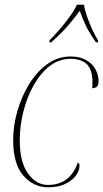

<svg xmlns="http://www.w3.org/2000/svg" viewBox="-20 -786 439 816"><path d="M185 10Q122 10 79 -40Q36 -90 36 -190Q36 -252 54 -314.5Q72 -377 104.5 -429.5Q137 -482 181.5 -514Q226 -546 281 -546Q320 -546 346.5 -530.5Q373 -515 386 -491Q399 -467 399 -441Q399 -424 391.5 -417.5Q384 -411 372 -411Q372 -417 372.5 -424Q373 -431 373 -438Q372 -493 347.5 -514.5Q323 -536 280 -536Q231 -536 191.5 -505.5Q152 -475 123.5 -424.5Q95 -374 79.5 -312.5Q64 -251 64 -190Q64 -97 99 -48.5Q134 0 184 0Q278 0 311 -96Q313 -95 315.5 -91Q318 -87 318 -82Q318 -60 302 -39Q286 -18 256.5 -4Q227 10 185 10ZM190 -614Q209 -633 232.5 -660Q256 -687 276.5 -715.5Q297 -744 307 -766H337Q340 -744 350 -715.5Q360 -687 372.5 -660Q385 -633 397 -614L396 -606H388Q361 -644 346.5 -673.5Q332 -703 319 -740Q291 -702 265.5 -673Q240 -644 198 -606H190Z"/></svg>

Font: Noto Serif Display SemiCondensed Thin
Style: Italic
Weight: 100
Width: 4
Italic angle: -12°
Designer: Monotype Design Team
Foundry: Monotype Imaging Inc.
Version: Version 2.009